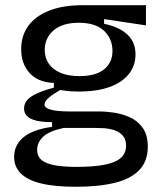

<svg xmlns="http://www.w3.org/2000/svg" viewBox="-20 -540 620 734"><path d="M270 174Q188 174 136 161Q84 148 59 122.5Q34 97 34 60Q34 14 70 -15.5Q106 -45 179 -55V-73Q125 -73 98.5 -86Q72 -99 72 -125Q72 -152 99 -170.5Q126 -189 186 -205V-223Q126 -225 93.5 -260.5Q61 -296 61 -352Q61 -404 88.5 -441.5Q116 -479 168.5 -499.5Q221 -520 293 -520H538V-443L378 -467V-449Q436 -437 467 -408Q498 -379 498 -332Q498 -289 472.5 -257Q447 -225 399 -207.5Q351 -190 280 -190Q266 -190 250.5 -191Q235 -192 210 -196Q182 -180 166 -166Q150 -152 150 -141Q150 -130 165 -124Q180 -118 201.5 -116Q223 -114 241 -114H362Q381 -114 411.5 -110Q442 -106 472.5 -93.5Q503 -81 524 -53.5Q545 -26 545 21Q545 75 513.5 109Q482 143 420.5 158.5Q359 174 270 174ZM272 98Q339 98 381 89.5Q423 81 442.5 63Q462 45 462 17Q462 -8 448.5 -22.5Q435 -37 415 -43Q395 -49 375 -50Q355 -51 340 -51H223Q165 -38 143.5 -16Q122 6 122 32Q122 60 142 74Q162 88 196 93Q230 98 272 98ZM284 -249Q346 -249 378 -275Q410 -301 410 -345Q410 -392 377.5 -422.5Q345 -453 281 -453Q219 -453 185 -424Q151 -395 151 -349Q151 -319 166.5 -296.5Q182 -274 211.5 -261.5Q241 -249 284 -249Z"/></svg>

Font: Bricolage Grotesque 20pt
Style: Regular
Weight: 400
Version: Version 1.001;gftools[0.9.33.dev8+g029e19f]